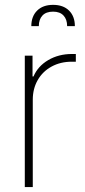

<svg xmlns="http://www.w3.org/2000/svg" viewBox="-20 -755 343 775"><path d="M80.1 -530.3H111.3V-446.3H115.2Q132.8 -487.8 174.8 -512.5Q216.8 -537.1 270.5 -537.1H286.1V-505.9H269.5Q224.1 -505.9 188.2 -486.3Q152.3 -466.8 132.3 -431.9Q112.3 -397 112.3 -352.5V0H80.1ZM194.3 -735.4Q235.4 -735.4 258.8 -712.2Q282.2 -689 282.2 -649.4H251Q251 -676.8 236.3 -692.4Q221.7 -708 194.3 -708Q166 -708 151.4 -692.4Q136.7 -676.8 136.7 -649.4H106.4Q106.4 -689 129.9 -712.2Q153.3 -735.4 194.3 -735.4Z"/></svg>

Font: Pretendard JP Thin
Style: Regular
Weight: 100
Designer: Base glyphs from Inter by Rasmus Andersson; Hangeul glyphs from Noto Sans CJK(Source Han Sans) by Jang Soo-young and Kan
Foundry: Kil Hyung-jin
Version: Version 1.309